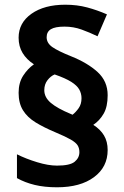

<svg xmlns="http://www.w3.org/2000/svg" viewBox="-20 -785 526 815"><path d="M59 -391Q59 -434 78.5 -464Q98 -494 124 -512Q93 -532 76 -560Q59 -588 59 -625Q59 -688 113.5 -726.5Q168 -765 257 -765Q307 -765 350 -753.5Q393 -742 434 -724L394 -631Q361 -647 326.5 -659.5Q292 -672 254 -672Q214 -672 196 -661Q178 -650 178 -627Q178 -602 202.5 -585Q227 -568 282 -546Q352 -518 394.5 -479Q437 -440 437 -381Q437 -332 420 -302.5Q403 -273 376 -255Q406 -236 421.5 -210Q437 -184 437 -148Q437 -76 379 -33Q321 10 222 10Q169 10 127.5 0Q86 -10 52 -29V-130Q90 -111 137.5 -96.5Q185 -82 222 -82Q277 -82 297 -98.5Q317 -115 317 -139Q317 -156 309.5 -168Q302 -180 280.5 -192.5Q259 -205 216 -223Q166 -244 131 -265.5Q96 -287 77.5 -317Q59 -347 59 -391ZM168 -402Q168 -372 195.5 -348.5Q223 -325 281 -301L288 -298Q302 -309 314 -326Q326 -343 326 -368Q326 -388 316.5 -405Q307 -422 282.5 -437.5Q258 -453 212 -469Q195 -462 181.5 -444.5Q168 -427 168 -402Z"/></svg>

Font: Noto Sans Bassa Vah
Style: Regular
Weight: 400
Designer: Monotype Design Team
Foundry: Monotype Imaging Inc.
Version: Version 2.002